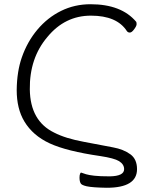

<svg xmlns="http://www.w3.org/2000/svg" viewBox="-20 -728 743 908"><path d="M83 -456Q109 -531 157 -588Q205 -645 269 -676.5Q333 -708 408 -708Q554 -708 624 -625Q626 -622 626 -613.5Q626 -605 614 -589Q603 -574 594 -574Q585 -574 580 -581Q533 -654 410 -654Q287 -654 204 -553Q119 -453 121 -305Q123 -156 236 -101Q290 -73 378 -57Q465 -40 515 -31Q564 -22 597 2Q628 25 628 72Q628 160 485 160Q418 159 390 153Q364 147 361 138Q356 129 356 111Q356 100 359 93Q361 89 363 88Q375 92 387 96Q400 100 426 103Q452 106 499 106Q567 105 567 72Q567 49 543 34Q520 20 454 10Q295 -13 215 -50Q135 -87 95 -154Q59 -214 59 -302Q60 -390 83 -456Z"/></svg>

Font: ToneOZ-Pinyin-WenKai-Light
Style: Light
Weight: 300
Designer: Fontworks Inc.
Foundry: ToneOZ
Version: Version 0.240331